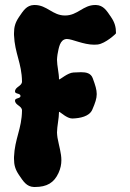

<svg xmlns="http://www.w3.org/2000/svg" viewBox="-20 -748 520 768"><path d="M119 0C168 0 196 -17 214 -56C222.4 -74.3 225.5 -90.9 225.5 -107.2C225.5 -135.4 216.3 -162.8 210 -197C209 -205 208 -212 208 -218C208 -242 216 -275 216 -300C216 -300.5 216.2 -300.7 216.6 -300.7C220.9 -300.7 247.1 -274 268.9 -274C269.3 -274 269.6 -274 270 -274C300 -275 337 -282 349 -309C361.1 -336.8 366.9 -354.1 366.9 -371.8C366.9 -389.1 361.4 -406.8 351 -435C343.5 -455.4 324.9 -459.2 304.1 -459.2C294.3 -459.2 283.9 -458.3 274 -458C251.1 -457.1 221.6 -430.3 216.7 -430.3C216.2 -430.3 216 -430.5 216 -431C216 -456 208 -485 208 -509C208 -515 209 -522 210 -530C215 -556 219 -590 246 -592H248C268.8 -592 313.2 -569.2 357 -569.2C361.7 -569.2 366.4 -569.4 371 -570C402 -574 444 -613 444 -615C444 -640 439 -658 424 -680C407 -705 394 -727 364 -728H361C312 -728 291 -686 240 -686C190 -686 168 -728 119 -728H116C86 -727 73 -705 56 -680C41 -658 36 -640 36 -615V-608C39 -534 67 -496 68 -422C68 -403 40 -401 40 -382C40 -371 62 -376 62 -364C62 -353 40 -357 40 -346C40 -327 68 -325 68 -306C67 -232 39 -194 36 -120V-113C36 -88 41 -70 56 -48C73 -23 86 -1 116 0Z"/></svg>

Font: Chromatic Etruscan
Style: Regular
Weight: 400
Version: Version 000.910